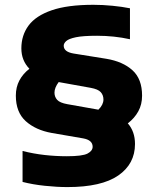

<svg xmlns="http://www.w3.org/2000/svg" viewBox="-20 -769 658 800"><path d="M261 10.5Q217.5 10.5 167.2 5.2Q117 0 74 -11V-140Q119 -128.5 165.8 -123.2Q212.5 -118 258.5 -118Q323.5 -118 344.8 -129.2Q366 -140.5 366 -157.5Q366 -185.5 326 -192.5L195.5 -215Q128.5 -227 87.2 -264.2Q46 -301.5 46 -370.5Q46 -406 60.8 -433.8Q75.5 -461.5 102.5 -482.5Q69 -517 69 -567.5Q69 -622 99.2 -662.8Q129.5 -703.5 195.5 -726.2Q261.5 -749 369 -749Q408 -749 448.5 -745Q489 -741 521.5 -734.5V-605.5Q455.5 -620 384.5 -620Q326 -620 296.2 -613.8Q266.5 -607.5 256 -598Q245.5 -588.5 245.5 -578.5Q245.5 -553 286.5 -546L423.5 -524Q492 -512.5 532 -476.2Q572 -440 572 -370.5Q572 -333.5 556.2 -305Q540.5 -276.5 512.5 -255Q542.5 -221 542.5 -169Q542.5 -86 472.8 -37.8Q403 10.5 261 10.5ZM260.5 -335 390 -312Q411 -332.5 411 -354.5Q411 -372.5 399.8 -385Q388.5 -397.5 358 -403L227.5 -426.5L224.5 -427Q207 -403.5 207 -383Q207 -365.5 218.2 -353Q229.5 -340.5 260.5 -335Z"/></svg>

Font: Encode Sans SemiExpanded SemiExpanded ExtraBold
Style: Regular
Weight: 800
Width: 6
Designer: Multiple Designers
Foundry: Impallari Type
Version: Version 3.000; ttfautohint (v1.8.3) -l 8 -r 50 -G 200 -x 14 